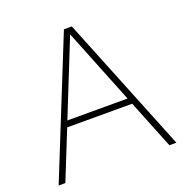

<svg xmlns="http://www.w3.org/2000/svg" viewBox="-132 -860 945 980"><g transform="rotate(-20 341.0 -370.0)"><path d="M21.5 0 319.5 -740H362.5L661 0H623L517 -264H164L58 0ZM177 -297H504L340.5 -705Z"/></g></svg>

Font: Encode Sans SmExp Th
Style: Regular
Weight: 100
Width: 6
Designer: Multiple Designers
Foundry: Impallari Type
Version: Version 3.002; ttfautohint (v1.8.3) -l 8 -r 50 -G 200 -x 14 